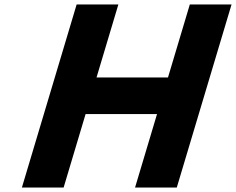

<svg xmlns="http://www.w3.org/2000/svg" viewBox="-20 -845 1063 865"><path d="M365.6 -331H687.4L588.4 0H776.4L1023.2 -825H835.2L736.8 -496H414.9L513.3 -825H325.3L78.6 0H266.6Z"/></svg>

Font: Hussar
Style: BdSuprExtOblThree
Weight: 700
Foundry: Cannot Into Space Fonts
Version: Version 2.00